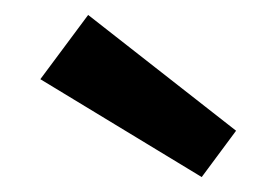

<svg xmlns="http://www.w3.org/2000/svg" viewBox="-20 -848 374 257"><path d="M98 -828 296 -673 250 -611 34 -742Z"/></svg>

Font: Bitter Thin SemiBold
Style: Regular
Weight: 600
Version: Version 2.002